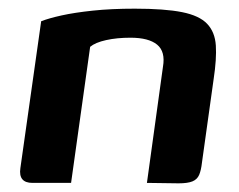

<svg xmlns="http://www.w3.org/2000/svg" viewBox="-20 -422 552 443"><path d="M55 0Q22 0 27 -34L75 -373Q93 -380 122.5 -386.5Q152 -393 194.5 -397.5Q237 -402 291 -402Q360 -402 400 -394Q440 -386 458 -367Q476 -348 478 -317Q480 -286 473 -240L446 -47Q444 -29 439.5 -18.5Q435 -8 424 -3.5Q413 1 392 1L319 0L356 -268Q362 -303 342.5 -319Q323 -335 281 -335Q250 -335 225 -329.5Q200 -324 188 -314L144 0Z"/></svg>

Font: Genos SemiBold
Style: Italic
Weight: 600
Italic angle: -8°
Version: Version 1.010